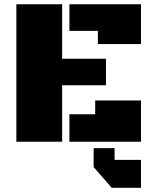

<svg xmlns="http://www.w3.org/2000/svg" viewBox="-20 -668 731 905"><path d="M272.9 -266.1V0H57.1V-647.9H272.9V-391.1H479.5V-266.1ZM307.1 -522.5V-647.9H644.5V-460.4H441.4V-522.5ZM307.1 0V-129.4H428.7V-194.3H644.5V0ZM644.5 85.4V217.3H506.8L421.4 119.6V30.3H520V85.4Z"/></svg>

Font: Black Ops One [rus by aLiNcE]
Style: Regular
Weight: 400
Designer: James Grieshaber
Foundry: James Grieshaber
Version: Version 1.002;May 25, 2024;FontCreator 13.0.0.2680 64-bit